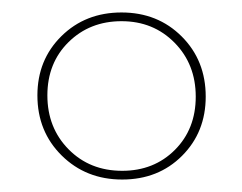

<svg xmlns="http://www.w3.org/2000/svg" viewBox="-20 -681 389 308"><path d="M40 -528Q40 -585 78.5 -623Q117 -661 175 -661Q233 -661 271.5 -622.5Q310 -584 310 -526Q310 -469 272 -431Q234 -393 176 -393Q118 -393 79 -431.5Q40 -470 40 -528ZM176 -407Q227 -407 260.5 -440.5Q294 -474 294 -526Q294 -578 260 -612.5Q226 -647 175 -647Q124 -647 90 -613.5Q56 -580 56 -528Q56 -476 90 -441.5Q124 -407 176 -407Z"/></svg>

Font: EauTestInfant Thin
Style: Italic
Weight: 250
Italic angle: -12°
Designer: Christian Thalmann (Catharsis Fonts)
Version: Version 0.001;PS 000.001;hotconv 1.0.88;makeotf.lib2.5.64775